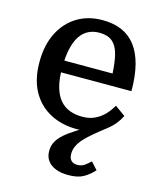

<svg xmlns="http://www.w3.org/2000/svg" viewBox="-118 -632 797 960"><g transform="rotate(15 281.0 -151.5)"><path d="M405 -36 403 -5Q382 3 359 7.5Q336 12 309 12Q231 12 170.5 -20Q110 -52 76 -113.5Q42 -175 42 -265Q42 -352 74 -415.5Q106 -479 162.5 -513.5Q219 -548 293 -548Q351 -548 393.5 -529.5Q436 -511 465 -473.5Q494 -436 509 -378.5Q524 -321 524 -242H117V-303H434L411 -280Q409 -338 402 -377.5Q395 -417 381 -440Q367 -463 345.5 -473Q324 -483 294 -483Q263 -483 238 -470.5Q213 -458 195.5 -432Q178 -406 168.5 -364Q159 -322 159 -264Q159 -206 170.5 -166Q182 -126 203 -101.5Q224 -77 253.5 -66Q283 -55 318 -55Q356 -55 384 -68.5Q412 -82 432.5 -103.5Q453 -125 468 -152L522 -113Q510 -89 494 -69.5Q478 -50 451 -29Q421 -6 396 15Q371 36 352.5 55.5Q334 75 324 95.5Q314 116 314 138Q314 161 325.5 172.5Q337 184 357 184Q380 184 396.5 171.5Q413 159 424 148L458 185Q435 211 405.5 228Q376 245 327 245Q290 245 262.5 234.5Q235 224 219.5 203.5Q204 183 204 153Q204 127 215 105.5Q226 84 250 63Q274 42 312.5 18Q351 -6 405 -36Z"/></g></svg>

Font: Roboto Serif SemiCondensed Medium
Style: Regular
Weight: 500
Width: 4
Designer: Greg Gazdowicz
Foundry: Commercial Type
Version: Version 1.007